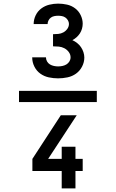

<svg xmlns="http://www.w3.org/2000/svg" viewBox="-20 -873 640 1061"><path d="M85 -309V-371H515V-309ZM301 -440Q275 -440 249.5 -445.5Q224 -451 203 -466Q182 -481 170 -505Q158 -529 158 -555V-556H234Q234 -544 240 -533.5Q246 -523 256 -517Q266 -511 278 -508.5Q290 -506 301 -506Q313 -506 325 -508.5Q337 -511 347 -517Q357 -523 363.5 -533.5Q370 -544 370 -556Q370 -572 360 -585.5Q350 -599 335.5 -606.5Q321 -614 305 -615.5Q289 -617 273 -617V-684Q287 -684 302 -685.5Q317 -687 330 -694Q343 -701 352 -713.5Q361 -726 361 -741Q361 -751 355.5 -760.5Q350 -770 341.5 -776Q333 -782 322.5 -784Q312 -786 301 -786Q291 -786 280.5 -784Q270 -782 261.5 -776Q253 -770 248 -760Q243 -750 243 -740H166Q166 -765 177 -788Q188 -811 208 -826Q228 -841 252.5 -847Q277 -853 301 -853Q326 -853 350.5 -847.5Q375 -842 395 -827Q415 -812 426 -789Q437 -766 437 -742Q437 -728 433 -714Q429 -700 421.5 -688.5Q414 -677 403.5 -667.5Q393 -658 380 -651Q394 -645 406.5 -635Q419 -625 427.5 -612.5Q436 -600 441 -585Q446 -570 446 -555Q446 -529 433.5 -505Q421 -481 400 -466Q379 -451 353 -445.5Q327 -440 301 -440ZM321 168V72H159V5L316 -236H404L246 5H321V-62H397V5H437V72H397V168Z"/></svg>

Font: Iosevka Fixed Medium Extended
Style: Regular
Weight: 500
Width: 7
Monospace: yes
Designer: Belleve Invis
Foundry: Belleve Invis
Version: Version 24.1.1; ttfautohint (v1.8.4)